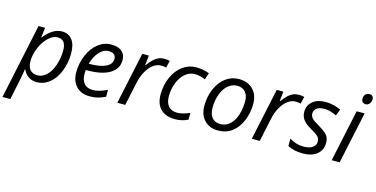

<svg xmlns="http://www.w3.org/2000/svg" viewBox="-111 -1204 3748 1913"><g transform="rotate(15 1763.0 -247.0)"><path d="M356.9 -476.1Q310.1 -476.1 261.5 -429.7Q212.9 -383.3 184.3 -312.7Q155.8 -242.2 155.8 -178.7Q155.8 -57.6 261.2 -58.1Q309.6 -58.1 351.3 -97.7Q393.1 -137.2 418.5 -210.2Q443.8 -283.2 443.8 -365.2Q443.8 -476.1 356.9 -476.1ZM266.1 9.8Q218.8 9.8 183.1 -14.6Q147.5 -39.1 127.9 -83H123L121.1 -64.5Q117.2 -31.2 60.1 240.2H-21L143.1 -535.2H210.9L198.2 -433.1H202.1Q289.6 -543.9 383.8 -543.9Q450.7 -543.9 489.3 -496.3Q527.8 -448.7 527.8 -354Q527.8 -259.3 494.1 -172.9Q460.4 -86.4 400.9 -38.3Q341.3 9.8 266.1 9.8Z M723.1 -301.8H729Q840.3 -301.8 899.7 -330.8Q959 -359.9 959 -415Q959 -440.9 940.9 -458Q922.9 -475.1 878.9 -475.1Q835 -475.1 790.8 -429.2Q746.6 -383.3 723.1 -301.8ZM976.1 -100.1V-28.8Q930.2 -7.3 895 1.2Q859.9 9.8 817.4 9.8Q727.5 9.8 676.3 -43.5Q625 -96.7 625 -189.5Q625 -282.2 661.4 -366.7Q697.8 -451.2 758.1 -498Q818.4 -544.9 891.6 -544.9Q964.8 -544.9 1002.4 -512.5Q1040 -480 1040 -421.9Q1040 -334 959 -283.9Q877.9 -233.9 727.1 -233.9H710.9L709 -194.8Q709 -130.9 739 -95Q769 -59.1 830.1 -59.1Q891.1 -59.1 976.1 -100.1Z M1496.1 -538.1 1478.5 -464.8Q1452.6 -471.2 1427.2 -471.2Q1382.8 -471.2 1344 -441.9Q1305.2 -412.6 1276.1 -360.6Q1247.1 -308.6 1233.4 -245.1L1181.2 0H1099.1L1213.4 -535.2H1281.2L1270.5 -436H1275.4Q1310.5 -482.4 1333.5 -502.7Q1356.4 -522.9 1381.6 -533.9Q1406.7 -544.9 1439 -544.9Q1471.2 -544.9 1496.1 -538.1Z M1828.1 -90.8V-21Q1767.6 9.8 1693.4 9.8Q1598.6 9.8 1546.4 -42.5Q1494.1 -94.7 1494.1 -191.4Q1494.1 -288.1 1530.3 -370.4Q1566.4 -452.6 1630.1 -498.8Q1693.8 -544.9 1767.1 -544.9Q1840.3 -544.9 1904.3 -520L1881.3 -451.2Q1823.2 -476.1 1771.5 -476.1Q1719.7 -476.1 1674.6 -438.7Q1629.4 -401.4 1603.8 -334.7Q1578.1 -268.1 1578.1 -197.8Q1578.1 -127.4 1610.6 -92.8Q1643.1 -58.1 1698.2 -58.1Q1753.4 -58.1 1828.1 -90.8Z M2325.7 -347.2Q2325.7 -403.3 2295.2 -438.2Q2264.6 -473.1 2211.9 -473.1Q2159.2 -473.1 2116.9 -437Q2074.7 -400.9 2051.5 -336.7Q2028.3 -272.5 2028.3 -201.2Q2028.3 -129.9 2059.1 -95Q2089.8 -60.1 2144.5 -60.1Q2199.2 -60.1 2239.7 -95.7Q2280.3 -131.3 2303 -197Q2325.7 -262.7 2325.7 -347.2ZM2210.4 -542Q2303.2 -542 2356.9 -486.8Q2410.6 -431.6 2410.6 -337.9Q2410.6 -244.1 2375.5 -162.6Q2340.3 -81.1 2280.5 -36.6Q2220.7 7.8 2135.7 7.8Q2050.8 7.8 1997.6 -47.4Q1944.3 -102.5 1944.3 -196.8Q1944.3 -291 1980 -372.8Q2015.6 -454.6 2076.2 -498.3Q2136.7 -542 2210.4 -542Z M2883.3 -538.1 2865.7 -464.8Q2839.8 -471.2 2814.5 -471.2Q2770 -471.2 2731.2 -441.9Q2692.4 -412.6 2663.3 -360.6Q2634.3 -308.6 2620.6 -245.1L2568.4 0H2486.3L2600.6 -535.2H2668.5L2657.7 -436H2662.6Q2697.8 -482.4 2720.7 -502.7Q2743.7 -522.9 2768.8 -533.9Q2793.9 -544.9 2826.2 -544.9Q2858.4 -544.9 2883.3 -538.1Z M2921.4 -395Q2921.4 -462.4 2970.7 -503.7Q3020 -544.9 3102.1 -544.9Q3184.1 -544.9 3261.7 -508.8L3235.4 -441.9L3208 -454.1Q3158.7 -475.1 3106.9 -475.1Q3055.2 -475.1 3029.3 -453.9Q3003.4 -432.6 3003.4 -402.3Q3003.4 -372.1 3020.8 -352.5Q3038.1 -333 3091.3 -302.7Q3144.5 -272.5 3178.5 -241Q3212.4 -209.5 3212.4 -151.9Q3212.4 -75.7 3158.4 -33Q3104.5 9.8 3014.2 9.8Q2923.8 9.8 2857.4 -23.9V-101.1Q2929.2 -58.1 2997.6 -58.1Q3065.9 -58.1 3097.2 -82.3Q3128.4 -106.4 3128.4 -139.6Q3128.4 -172.9 3111.3 -191.9Q3094.2 -210.9 3034.2 -245.1Q2974.1 -279.3 2947.8 -313.7Q2921.4 -348.1 2921.4 -395Z M3503.9 -733.9Q3546.9 -733.9 3546.9 -689.9Q3546.9 -663.1 3530.5 -644.5Q3514.2 -626 3493.7 -626Q3473.1 -626 3460.4 -638.2Q3447.8 -650.4 3447.8 -674.8Q3447.8 -699.2 3463.4 -716.6Q3479 -733.9 3503.9 -733.9ZM3392.6 0H3310.5L3424.8 -535.2H3506.8Z"/></g></svg>

Font: OpenSans-Italic
Style: Italic
Weight: 400
Italic angle: -12°
Foundry: Ascender Corporation
Version: Version 1.10